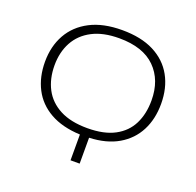

<svg xmlns="http://www.w3.org/2000/svg" viewBox="-127 -859 1017 994"><g transform="rotate(20 382.0 -362.5)"><path d="M382.8 -725.1Q487.3 -725.1 558.1 -689Q628.9 -652.8 665.3 -587.4Q701.7 -522 701.7 -434.1Q701.7 -350.6 668.5 -286.4Q635.3 -222.2 570.6 -184.3Q505.9 -146.5 411.1 -142.6V0H360.8V-142.1Q262.2 -146.5 195.6 -184.1Q128.9 -221.7 95.5 -286.4Q62 -351.1 62 -435.1Q62 -520 98.6 -585.4Q135.3 -650.9 206.8 -688Q278.3 -725.1 382.8 -725.1ZM382.8 -680.2Q293.9 -680.2 234.4 -648.9Q174.8 -617.7 144.8 -562.3Q114.7 -506.8 114.7 -434.6Q114.7 -360.8 144 -304.9Q173.3 -249 233.2 -217.5Q293 -186 384.8 -186Q476.6 -186 534.9 -217.3Q593.3 -248.5 621.1 -304.2Q648.9 -359.9 648.9 -434.1Q648.9 -546.4 581.5 -613.3Q514.2 -680.2 382.8 -680.2Z"/></g></svg>

Font: Open Sans Light
Style: Regular
Weight: 300
Designer: Monotype Design Team
Foundry: Monotype Imaging Inc.
Version: Version 3.000; ttfautohint (v1.8.4)